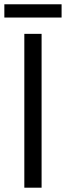

<svg xmlns="http://www.w3.org/2000/svg" viewBox="-27 -871 306 891"><path d="M85.9 0V-713.9H166V0ZM258.8 -851.1V-789.6H-6.8V-851.1Z"/></svg>

Font: Open Sans SemiCondensed
Style: Regular
Weight: 400
Width: 4
Designer: Monotype Design Team
Foundry: Monotype Imaging Inc.
Version: Version 3.000